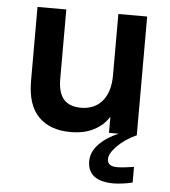

<svg xmlns="http://www.w3.org/2000/svg" viewBox="-50 -515 669 757"><g transform="rotate(5 285.0 -136.5)"><path d="M240 10Q159 10 113.5 -36Q68 -82 68 -178V-470H182V-195Q182 -141 204.5 -115Q227 -89 273 -89Q327 -89 357.5 -125.5Q388 -162 388 -227V-470H502V0H392V-64Q371 -30 333 -10Q295 10 240 10ZM427 197Q376 197 350 177Q324 157 324 118Q324 81 353.5 50.5Q383 20 430 0H502Q456 21 426.5 51Q397 81 397 103Q397 132 435 132Q448 132 466 130Q484 128 502 125V187Q482 192 461.5 194.5Q441 197 427 197Z"/></g></svg>

Font: Gantari SemiBold
Style: Regular
Weight: 600
Designer: Anugrah Pasau
Foundry: Lafontype
Version: Version 1.000; ttfautohint (v1.8.3)